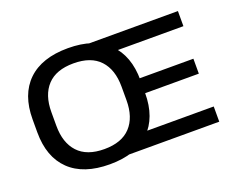

<svg xmlns="http://www.w3.org/2000/svg" viewBox="-108 -839 1268 1039"><g transform="rotate(-20 526.0 -320.0)"><path d="M363.5 14.5Q212.5 14.5 132.5 -62.8Q52.5 -140 52.5 -282.5V-357Q52.5 -499.5 132.5 -576.8Q212.5 -654 363.5 -654Q514 -654 593.8 -575.8Q673.5 -497.5 673.5 -357V-282.5Q673.5 -142 593.8 -63.8Q514 14.5 363.5 14.5ZM363.5 -73Q464 -73 514.8 -127.8Q565.5 -182.5 565.5 -280.5V-359.5Q565.5 -457.5 514.8 -512Q464 -566.5 363.5 -566.5Q263 -566.5 212.2 -512Q161.5 -457.5 161.5 -359.5V-280.5Q161.5 -182.5 212.2 -127.8Q263 -73 363.5 -73ZM463.5 0V-87.5H997.5V0ZM601 -282V-368H982.5V-282ZM466.5 -552V-639H992V-552Z"/></g></svg>

Font: Anek Gurmukhi Medium SemiExpanded
Style: Regular
Weight: 500
Width: 6
Version: Version 1.003